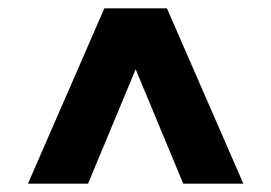

<svg xmlns="http://www.w3.org/2000/svg" viewBox="-20 -580 650 460"><path d="M419 -140 305 -414 191 -140H47L230 -560H380L563 -140Z"/></svg>

Font: Idrija
Style: Regular
Weight: 800
Designer: Julieta Ulanovsky
Foundry: Julieta Ulanovsky
Version: Version 7.200